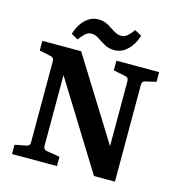

<svg xmlns="http://www.w3.org/2000/svg" viewBox="-110 -840 873 937"><g transform="rotate(15 327.0 -372.0)"><path d="M573 -511Q555 -508 555 -490V0H449L152 -479L178 -482V-79Q178 -61 196 -58L262 -47V0H35V-47L92 -58Q110 -61 110 -79V-490Q110 -508 92 -511L35 -523V-572H231L512 -121L487 -118V-490Q487 -508 469 -511L409 -523V-572H625V-523ZM385 -619Q357 -619 335.5 -631Q314 -643 296 -655.5Q278 -668 259 -668Q240 -668 225.5 -654Q211 -640 199 -623L165 -642Q172 -668 187 -691.5Q202 -715 224 -729.5Q246 -744 273 -744Q301 -744 322.5 -731.5Q344 -719 362.5 -707Q381 -695 399 -695Q417 -695 432 -708.5Q447 -722 459 -740L494 -721Q487 -695 471.5 -671.5Q456 -648 434.5 -633.5Q413 -619 385 -619Z"/></g></svg>

Font: Yrsa SemiBold
Style: Regular
Weight: 600
Version: Version 2.004